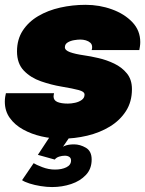

<svg xmlns="http://www.w3.org/2000/svg" viewBox="-21 -562 602 796"><path d="M286 36.5Q311 36.5 335 50.5Q359 64.5 359 99.5Q359 138 335.2 163.2Q311.5 188.5 274 201Q236.5 213.5 195 213.5Q173 213.5 147.8 209.5Q122.5 205.5 101.5 198.8Q80.5 192 70.5 185L118.5 114.5Q128.5 121 154.5 131Q180.5 141 207 141Q235 141 254.2 131.5Q273.5 122 273.5 103.5Q273.5 93 266 88.2Q258.5 83.5 248 83.5Q236.5 83.5 224.5 87.2Q212.5 91 206 99.5L136 80L183 8.5H266L229.5 62H224.5Q231 50 246.2 43.2Q261.5 36.5 286 36.5ZM233.5 13Q192.5 13 151 3.5Q109.5 -6 75 -25Q40.5 -44 19.8 -72.8Q-1 -101.5 -1 -140.5Q-1 -151 0.5 -160.5Q2 -170 3.5 -175.5H203Q202.5 -172.5 201.8 -169Q201 -165.5 201 -162.5Q201 -146 217 -139.2Q233 -132.5 260.5 -132.5Q274.5 -132.5 290.5 -136Q306.5 -139.5 318 -147.8Q329.5 -156 329.5 -170Q329.5 -182 305.8 -188.5Q282 -195 234 -203Q192 -210 149.2 -224.8Q106.5 -239.5 78 -269Q49.5 -298.5 49.5 -349Q49.5 -398.5 73.2 -435Q97 -471.5 137.2 -495.2Q177.5 -519 228.5 -530.5Q279.5 -542 334 -542Q391.5 -542 443.2 -523.2Q495 -504.5 527.8 -470Q560.5 -435.5 560.5 -387.5Q560.5 -378.5 559 -368.8Q557.5 -359 556.5 -354.5H359Q360 -356.5 360.5 -359.8Q361 -363 361 -366.5Q361 -378 353.5 -384.8Q346 -391.5 334.8 -394.8Q323.5 -398 312 -398Q301.5 -398 286.2 -395.5Q271 -393 259.5 -386Q248 -379 248 -366Q248 -353.5 269 -345.8Q290 -338 328 -332.5Q353.5 -329 387.2 -321.2Q421 -313.5 452.8 -298.2Q484.5 -283 505.2 -257.5Q526 -232 526 -192.5Q526 -140 501.2 -101.5Q476.5 -63 434.8 -37.5Q393 -12 340.8 0.5Q288.5 13 233.5 13Z"/></svg>

Font: Epilogue Black
Style: Italic
Weight: 900
Italic angle: -12°
Designer: Tyler Finck
Foundry: Etcetera Type Co
Version: Version 2.111